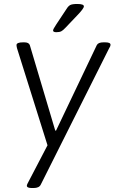

<svg xmlns="http://www.w3.org/2000/svg" viewBox="-20 -738 584 966"><path d="M140 208Q115 208 115 196Q115 191 123 177L219 -7L66 -494Q65 -497 64 -502.5Q63 -508 63 -511Q63 -525 96 -525H102Q125 -525 130 -511L258 -81H262L467 -511Q474 -525 501 -525H509Q536 -525 536 -513Q536 -509 534 -504Q532 -499 529 -495L185 191Q177 208 149 208ZM263 -576Q247 -576 247 -585Q247 -591 263 -615L314 -692Q323 -707 333 -712.5Q343 -718 369 -718Q402 -718 402 -706Q402 -695 368 -660L309 -598Q297 -585 288 -580.5Q279 -576 263 -576Z"/></svg>

Font: Asap Semi Expanded Semi Expanded Light
Style: Italic
Weight: 300
Width: 6
Italic angle: -6°
Designer: Pablo Cosgaya
Foundry: Omnibus-Type
Version: Version 3.001; ttfautohint (v1.8.4.7-5d5b)